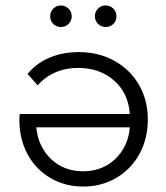

<svg xmlns="http://www.w3.org/2000/svg" viewBox="-20 -680 607 704"><path d="M51 -242 52 -262H456Q451 -338 398.5 -384.5Q346 -431 266 -431Q221 -431 183 -414.5Q145 -398 118 -367L81 -409Q113 -448 161.5 -468.5Q210 -489 268 -489Q342 -489 399.5 -457Q457 -425 489.5 -369Q522 -313 522 -242Q522 -171 491 -115Q460 -59 406 -27.5Q352 4 285 4Q218 4 164.5 -27.5Q111 -59 81 -114.5Q51 -170 51 -242ZM456 -213H113Q120 -142 167 -97Q214 -52 285 -52Q355 -52 402.5 -97Q450 -142 456 -213ZM164 -620Q164 -637 175.5 -648.5Q187 -660 203 -660Q219 -660 231 -648.5Q243 -637 243 -620.5Q243 -604 231.5 -592.5Q220 -581 203.5 -581Q187 -581 175.5 -592Q164 -603 164 -620ZM367 -660Q384 -660 395.5 -648.5Q407 -637 407 -620Q407 -603 395.5 -592Q384 -581 367.5 -581Q351 -581 339.5 -592.5Q328 -604 328 -620.5Q328 -637 339.5 -648.5Q351 -660 367 -660Z"/></svg>

Font: Montserrat Ace
Style: Regular
Weight: 400
Designer: Julieta Ulanovsky
Foundry: Julieta Ulanovsky
Version: Version 1